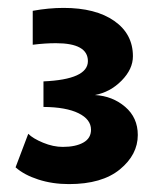

<svg xmlns="http://www.w3.org/2000/svg" viewBox="-20 -762 384 481"><path d="M62 -734.9Q102.1 -742.2 139.2 -742.2Q219.7 -742.2 266.4 -709.5Q313 -676.8 313 -621.1Q313 -588.9 284.7 -560.1Q256.3 -531.2 217.8 -523.9Q261.7 -521.5 293.5 -494.4Q325.2 -467.3 325.2 -423.8Q325.2 -374.5 280.3 -337.6Q235.4 -300.8 152.8 -300.8Q111.3 -300.8 75.9 -312.3Q40.5 -323.7 19 -342.8L50.8 -426.8Q62.5 -415 87.9 -404.5Q113.3 -394 137.2 -394Q169.4 -394 188.7 -404.8Q208 -415.5 208 -437Q208 -462.9 176.8 -478.3Q145.5 -493.7 88.9 -494.1V-558.1Q200.2 -563 200.2 -608.9Q200.2 -653.8 120.1 -653.8Q92.8 -653.8 62 -649.9Z"/></svg>

Font: Stilu SemiBold
Style: Regular
Weight: 600
Designer: Genilson Lima Santos
Foundry: Genilson Lima Santos
Version: Version 1.200;PS 001.200;hotconv 1.0.88;makeotf.lib2.5.64775